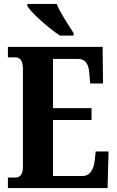

<svg xmlns="http://www.w3.org/2000/svg" viewBox="-20 -951 591 971"><path d="M283 -771H352V-784C328 -822 284 -886 267 -931H118V-921C138 -886 228 -807 283 -771ZM20 0H524L529 -185H464L459 -138C453 -94 436 -61 397 -61H248V-344H443V-404H248V-653H373C414 -653 429 -626 432 -576L436 -529H501L499 -714H20V-661H56C76 -661 96 -653 96 -600V-109C96 -70 83 -53 57 -53H20Z"/></svg>

Font: Noto Serif Sinhala ExtraCondensed ExtraBold
Style: Regular
Weight: 800
Width: 2
Designer: Jelle Bosma - Monotype Design Team
Foundry: Monotype Imaging Inc.
Version: Version 2.007